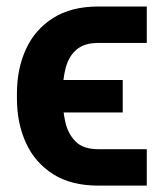

<svg xmlns="http://www.w3.org/2000/svg" viewBox="-20 -566 503 592"><path d="M282.7 -106H432.6V6.3H282.7Q199.2 6.3 143.6 -29.1Q87.9 -64.5 60.1 -125.2Q32.2 -186 32.2 -262.2V-277.8Q32.2 -354 60.1 -414.6Q87.9 -475.1 143.8 -510.5Q199.7 -545.9 282.7 -545.9H432.6V-433.6H282.7Q240.2 -433.6 216.3 -413.3Q192.4 -393.1 182.9 -357.9Q173.3 -322.8 173.3 -277.8V-262.2Q173.3 -225.1 181.6 -189Q189.9 -152.8 213.4 -129.4Q236.8 -106 282.7 -106ZM358.4 -319.3V-219.2H114.7V-319.3Z"/></svg>

Font: Inter Cardless Tabular Bold
Style: Bold
Weight: 700
Designer: Rasmus Andersson
Foundry: rsms
Version: Version 4.000;git-4fc901f